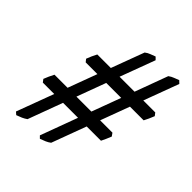

<svg xmlns="http://www.w3.org/2000/svg" viewBox="-163 -736 780 780"><g transform="rotate(45 227.0 -346.5)"><path d="M172.9 -288.1H258.8L305.2 -413.1H219.2ZM376 -469.2H444.8L454.1 -457Q450.2 -446.3 444.3 -433.8Q438.5 -421.4 434.1 -413.1H355.5L309.1 -288.1H379.9L389.2 -274.9Q385.3 -265.1 379.9 -252.7Q374.5 -240.2 370.1 -231.9H288.1L232.9 -83Q224.1 -76.2 212.9 -71.3Q201.7 -66.4 189 -62L179.2 -71.8L238.3 -231.9H152.3L97.2 -83Q87.9 -76.2 76.9 -71.3Q65.9 -66.4 53.2 -62L42 -71.8L101.6 -231.9H36.1L26.9 -244.1Q30.8 -253.9 36.1 -266.1Q41.5 -278.3 46.9 -288.1H122.1L168.5 -413.1H101.1L91.8 -424.8Q95.7 -435.5 101.1 -447.5Q106.4 -459.5 111.8 -469.2H189.5L242.2 -610.8Q252.4 -618.7 263.4 -622.6Q274.4 -626.5 285.2 -630.9L295.9 -620.1L239.7 -469.2H325.7L377.9 -610.8Q388.7 -618.7 399.7 -622.6Q410.6 -626.5 420.9 -630.9L432.1 -620.1Z"/></g></svg>

Font: Gentium Plus Am
Style: Italic
Weight: 400
Italic angle: -8°
Designer: J. Victor Gaultney, Annie Olsen, Iska Routamaa, Becca Hirsbrunner
Foundry: SIL International
Version: Version 5.000